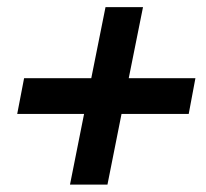

<svg xmlns="http://www.w3.org/2000/svg" viewBox="-20 -573 573 533"><path d="M213.4 -256.8H27.8L46.9 -356H233.4L272.9 -553.2H377L337.4 -356H522.5L503.9 -256.8H317.4L278.3 -60.5H174.3Z"/></svg>

Font: Reddit Sans Vanilla SemiBold
Style: Italic
Weight: 600
Italic angle: -11.25°
Designer: Stephen Hutchings
Version: Version 1.013